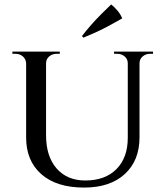

<svg xmlns="http://www.w3.org/2000/svg" viewBox="-20 -833 742 867"><path d="M188 -600V-222Q188 -127 235.5 -72.5Q283 -18 365 -18Q455 -18 506 -69.5Q557 -121 557 -211V-600H610V-213Q610 -108 543.5 -47Q477 14 360 14Q235 14 166.5 -46.5Q98 -107 98 -212V-600ZM100 -600V-547H98Q97 -566 83.5 -578Q70 -590 50 -590Q50 -590 43 -590Q36 -590 36 -590V-600ZM250 -600V-590Q250 -590 242.5 -590Q235 -590 235 -590Q216 -590 202 -578Q188 -566 188 -547H186V-600ZM559 -600V-547H557Q557 -566 543 -578Q529 -590 510 -590Q510 -590 502.5 -590Q495 -590 495 -590V-600ZM671 -600V-590Q671 -590 664 -590Q657 -590 657 -590Q638 -590 624 -578Q610 -566 610 -547H608V-600ZM350 -670Q369 -695 391.5 -720.5Q414 -746 437.5 -769.5Q461 -793 482 -813Q498 -800 511 -784.5Q524 -769 532 -750Q504 -734 474.5 -718Q445 -702 415.5 -688.5Q386 -675 357 -663Z"/></svg>

Font: Cinzel Medium
Style: Regular
Weight: 500
Designer: Natanael Gama
Version: Version 2.000